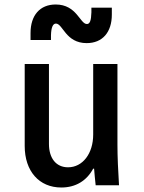

<svg xmlns="http://www.w3.org/2000/svg" viewBox="-20 -825 640 855"><path d="M503 -180V-540H395V-226C395 -141 348 -80 283 -80C230 -80 198 -120 198 -184V-540H90V-175C90 -63 154 10 253 10C317 10 366 -20 395 -74H399C401 -50 403 -26 406 0H510C506 -63 503 -129 503 -180ZM116 -647H207V-668C208 -704 216 -720 229 -720C260 -720 272 -633 366 -633C436 -633 478 -681 478 -760V-791H387V-770C386 -733 380 -718 367 -718C336 -718 322 -805 228 -805C158 -805 116 -757 116 -678Z"/></svg>

Font: CommitMono
Style: 600Regular
Weight: 600
Monospace: yes
Designer: Eigil Nikolajsen
Foundry: Eigil Nikolajsen
Version: Version 1.143